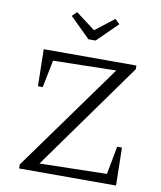

<svg xmlns="http://www.w3.org/2000/svg" viewBox="-94 -955 865 1030"><g transform="rotate(10 338.0 -440.0)"><path d="M81 0V-22L503 -608L160 -601L130 -452H104L100 -653H605V-633L184 -45L550 -53L579 -206H605L609 0ZM327 -747 217 -855 242 -880 348 -800 451 -880 476 -855 366 -747Z"/></g></svg>

Font: Piazzolla Thin Light
Style: Regular
Weight: 300
Version: Version 2.005